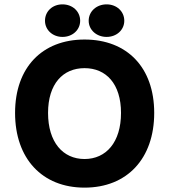

<svg xmlns="http://www.w3.org/2000/svg" viewBox="-20 -847 774 879"><path d="M686 -330C686 -538 562 -666 367 -666C173 -666 49 -538 49 -330C49 -121 173 12 367 12C562 12 686 -121 686 -330ZM200 -330C200 -463 268 -535 367 -535C466 -535 534 -463 534 -330C534 -196 466 -119 367 -119C268 -119 200 -196 200 -330ZM347 -752C347 -795 312 -827 266 -827C220 -827 186 -795 186 -752C186 -710 221 -678 266 -678C312 -678 347 -710 347 -752ZM549 -752C549 -795 514 -827 468 -827C422 -827 386 -795 386 -752C386 -710 422 -678 468 -678C514 -678 549 -710 549 -752Z"/></svg>

Font: Falling Sky
Style: Bd+
Weight: 400
Designer: Paul D. Hunt
Foundry: Adobe Systems Incorporated
Version: Version 1.02